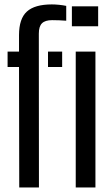

<svg xmlns="http://www.w3.org/2000/svg" viewBox="-20 -828 490 848"><path d="M13.5 -532V-600H64V-673Q64 -745.5 98.8 -777Q133.5 -808.5 209 -808.5Q223.5 -808.5 240.8 -806.8Q258 -805 272.5 -802V-736.5Q241.5 -739 210 -739Q179.5 -739 165.5 -725.2Q151.5 -711.5 151.5 -679.5L152 0H65L64 -532ZM192 -532V-600H254.5V-532ZM297.5 -712V-800H413.5V-712ZM314.5 0V-600H401.5V0Z"/></svg>

Font: Big Shoulders Stencil Display SemiBold
Style: Regular
Weight: 600
Designer: Patric King
Foundry: XO Type Co
Version: Version 1.000